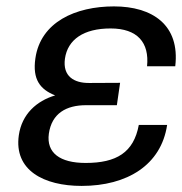

<svg xmlns="http://www.w3.org/2000/svg" viewBox="-20 -578 580 612"><path d="M240.2 14.6C385.7 14.6 493.7 -52.2 512.7 -179.7H422.4C406.2 -91.8 351.1 -58.6 252.9 -58.6C170.9 -58.6 127.4 -90.8 135.7 -151.9C145 -216.8 191.4 -242.7 254.4 -242.7H352.5L362.8 -314L264.6 -313.5C216.3 -313 179.2 -334.5 187 -391.1C195.8 -452.1 246.6 -487.3 332.5 -487.3C418.5 -487.3 456.5 -441.9 448.7 -366.7H538.6C554.2 -498.5 465.8 -557.6 343.3 -557.6C220.7 -557.6 109.4 -507.8 92.8 -392.1C83 -324.7 107.9 -293 155.8 -273.9C96.7 -256.3 49.8 -214.4 40 -147C23.9 -35.2 119.6 14.6 240.2 14.6Z"/></svg>

Font: Winston
Style: Italic
Weight: 400
Italic angle: -8.13011°
Designer: Vernon Adams, Kim Jin-seong, David Berlow, Cristiano Sobral
Foundry: The Winston Project Authors
Version: Version 3.004